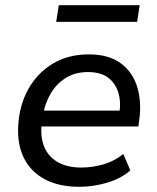

<svg xmlns="http://www.w3.org/2000/svg" viewBox="-20 -709 603 738"><path d="M285 9Q207 9 153 -19.5Q99 -48 72.5 -100.5Q46 -153 50 -225Q54 -303 88 -365Q122 -427 181.5 -463.5Q241 -500 321 -500Q398 -500 444 -466Q490 -432 507.5 -374.5Q525 -317 515 -246L512 -223H122L131 -284H458L438 -268Q446 -316 435 -352.5Q424 -389 395.5 -410.5Q367 -432 318 -432Q269 -432 233 -409.5Q197 -387 175.5 -350.5Q154 -314 146 -271L142 -247Q133 -191 148 -150Q163 -109 200 -87Q237 -65 292 -65Q335 -65 377 -77Q419 -89 454 -117L481 -54Q444 -22 391 -6.5Q338 9 285 9ZM196 -625 206 -689H517L507 -625Z"/></svg>

Font: Nunito Sans 10pt Medium
Style: Italic
Weight: 500
Italic angle: -9°
Designer: Vernon Adams
Foundry: Vernon Adams
Version: Version 3.101;gftools[0.9.27]